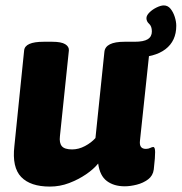

<svg xmlns="http://www.w3.org/2000/svg" viewBox="-20 -679 670 708"><path d="M164 9Q92 9 58 -26.5Q24 -62 33 -140L69 -493Q72 -525 141 -525H173Q206 -525 220.5 -516Q235 -507 234 -493L201 -177Q198 -152 208 -140Q218 -128 246 -128Q270 -128 293.5 -140.5Q317 -153 332 -170L365 -488Q369 -525 439 -525H465Q535 -525 531 -488L496 -159Q493 -130 518 -130Q527 -130 534 -133.5Q541 -137 545 -137Q552 -137 552 -118Q552 -110 551 -94.5Q550 -79 547 -54Q544 -31 526 -17.5Q508 -4 484 2Q460 8 440 8Q400 8 374 -11.5Q348 -31 342 -76Q325 -55 297 -36Q269 -17 235 -4Q201 9 164 9ZM475 -467 439 -525H476Q510 -525 525 -534.5Q540 -544 540 -563Q540 -582 530 -591Q520 -600 520 -612Q520 -622 531 -633Q542 -644 557.5 -651.5Q573 -659 584 -659Q599 -659 609 -646.5Q619 -634 624.5 -616.5Q630 -599 630 -584Q630 -528 590 -497.5Q550 -467 475 -467Z"/></svg>

Font: Asap ExtraBold
Style: Italic
Weight: 800
Italic angle: -6°
Designer: Pablo Cosgaya
Foundry: Omnibus-Type
Version: Version 3.001; ttfautohint (v1.8.4.7-5d5b)